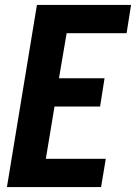

<svg xmlns="http://www.w3.org/2000/svg" viewBox="-20 -755 549 775"><path d="M8 0 129 -735H509L491 -621H249L218 -439H402L384 -325H200L165 -114H407L388 0Z"/></svg>

Font: Iosevka Term Curly Hv Obl
Style: Regular
Weight: 900
Italic angle: -9°
Designer: Belleve Invis
Foundry: Belleve Invis
Version: Version 32.3.0